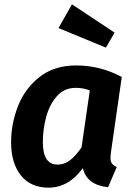

<svg xmlns="http://www.w3.org/2000/svg" viewBox="-20 -847 611 883"><path d="M540 -493 490 -145Q488 -127 488 -121Q488 -105 494.5 -95.5Q501 -86 517 -79L477 14Q379 4 361 -74Q296 16 203 16Q121 16 76 -40.5Q31 -97 31 -193Q31 -276 62 -357Q93 -438 160.5 -492Q228 -546 331 -546Q441 -546 540 -493ZM177 -193Q177 -90 245 -90Q276 -90 302 -110Q328 -130 355 -169L393 -431Q364 -443 328 -443Q276 -443 242 -405Q208 -367 192.5 -309.5Q177 -252 177 -193ZM507 -697 467 -628 249 -718 311 -827Z"/></svg>

Font: Fira Sans SemiBold
Style: Italic
Weight: 600
Italic angle: -8°
Designer: bBox Type GmbH & Carrois Corporate GbR & Edenspiekermann AG
Foundry: bBox Type GmbH & Carrois Corporate GbR & Edenspiekermann AG
Version: Version 4.301